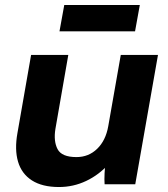

<svg xmlns="http://www.w3.org/2000/svg" viewBox="-20 -741 676 772"><path d="M50.2 -206.4 105 -520H254.6L202.8 -222.6Q194.8 -173.2 211.5 -141.3Q228.2 -109.4 287.4 -109.4Q336.4 -109.4 370.7 -142.7Q405 -176 415.2 -233.2L465.6 -520H615.2L523.8 0H400.6Q399.2 -18.8 400.5 -44.7Q401.8 -70.6 404.8 -88.2L417.6 -82Q378 -37.8 326.4 -13.4Q274.8 11 217.4 11Q149.6 11 108.2 -15.7Q66.8 -42.4 52.5 -91.1Q38.2 -139.8 50.2 -206.4ZM238.4 -721H542.2L523 -615H219.2Z"/></svg>

Font: Fixel Italic Variable Display Thin
Style: Italic
Weight: 100
Italic angle: -10°
Designer: AlfaBravo + MacPaw
Foundry: Kyrylo Tkachov, Marchela Mozhyna, Serhii Makarenko, Maria Weinstein, Zakhar Kryvoshyya
Version: Version 1.210;Glyphs 3.2 (3217)